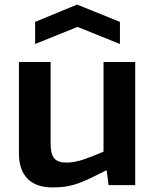

<svg xmlns="http://www.w3.org/2000/svg" viewBox="-20 -812 679 842"><path d="M134 -716 318 -792 506 -716V-619L320 -694L134 -619ZM211 10Q138 10 100.5 -28.5Q63 -67 63 -139V-540H202V-182Q202 -137 217.5 -118Q233 -99 271 -99Q308 -99 350.5 -114Q393 -129 434 -147V-540H573V0H456L448 -64H444Q405 -44 375.5 -30Q346 -16 320.5 -7Q295 2 269 6Q243 10 211 10Z"/></svg>

Font: Encode Sans Normal
Style: SemiBold
Weight: 600
Designer: Pablo Impallari, Andres Torresi
Foundry: Pablo Impallari, Andres Torresi
Version: Version 1.000; ttfautohint (v1.00) -l 8 -r 50 -G 200 -x 14 -